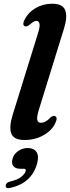

<svg xmlns="http://www.w3.org/2000/svg" viewBox="-20 -739 375 1030"><path d="M323.5 -586.5 189.5 -153.5Q176 -110.5 180 -95.5Q184 -80.5 199 -80.5Q225 -80.5 249.5 -107.5Q264 -120.5 274.5 -116.5Q291.5 -109.5 277 -79.5Q260 -40.5 214.5 -14.2Q169 12 112 12Q53.5 12 40.5 -22.8Q27.5 -57.5 48.5 -124.5L183.5 -559.5Q195.5 -597.5 191.8 -612.2Q188 -627 175.5 -627Q162 -627 140.5 -608Q123.5 -593 112.5 -598.5Q97.5 -606.5 113 -636Q132.5 -673.5 171.8 -696.2Q211 -719 260.5 -719Q316.5 -719 329.8 -684Q343 -649 323.5 -586.5ZM91 166.5Q62 166.5 51.2 151.5Q40.5 136.5 47 114Q53.5 88 77 71.5Q100.5 55 128.5 55Q160.5 55 175.2 75.5Q190 96 179.5 136.5Q166 188 130.5 221.8Q95 255.5 35 269Q10.5 275 10.5 257.5Q11.5 240.5 33.5 235Q74 226 94 209.8Q114 193.5 118 178Q121 166.5 107 166.5Z"/></svg>

Font: Fraunces 9pt S000 SemiBold
Style: Italic
Weight: 600
Italic angle: -16°
Version: Version 1.000; ttfautohint (v1.8.3)